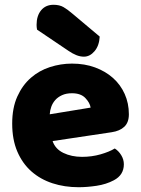

<svg xmlns="http://www.w3.org/2000/svg" viewBox="-20 -767 590 803"><path d="M309 16Q250 16 199.5 -0.5Q149 -17 111.5 -50Q74 -83 52.5 -133Q31 -183 31 -250Q31 -316 52.5 -363.5Q74 -411 109 -441.5Q144 -472 189 -486.5Q234 -501 281 -501Q334 -501 377.5 -485Q421 -469 452.5 -441Q484 -413 501.5 -374Q519 -335 519 -289Q519 -255 500 -237Q481 -219 447 -214L200 -177Q211 -144 245 -127.5Q279 -111 323 -111Q364 -111 400.5 -121.5Q437 -132 460 -146Q476 -136 487 -118Q498 -100 498 -80Q498 -35 456 -13Q424 4 384 10Q344 16 309 16ZM281 -377Q257 -377 239.5 -369Q222 -361 211 -348.5Q200 -336 194.5 -320.5Q189 -305 188 -289L359 -317Q356 -337 337 -357Q318 -377 281 -377ZM135 -643Q133 -653 133 -663Q133 -701 152 -724Q171 -747 204 -747Q229 -747 246 -737Q263 -727 284 -709L397 -614Q395 -576 375.5 -553Q356 -530 331 -530Q315 -530 299 -536.5Q283 -543 267 -554Z"/></svg>

Font: Baloo
Style: Regular
Weight: 400
Designer: Sarang Kulkarni and Ek Type
Foundry: Ek Type
Version: Version 1.100;PS 1.000;hotconv 1.0.88;makeotf.lib2.5.647800;